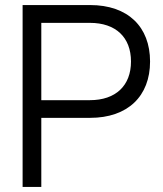

<svg xmlns="http://www.w3.org/2000/svg" viewBox="-20 -740 644 760"><path d="M143.5 0V-273.5H336.5C486 -273.5 574 -359.5 574 -496.5C574 -634 486.5 -720 336.5 -720H69.5V0ZM143.5 -649.5H336C438 -649.5 498.5 -592.5 498.5 -496.5C498.5 -401 438 -343.5 336 -343.5H143.5Z"/></svg>

Font: Vela Sans
Style: Regular
Weight: 400
Designer: Principal design: Mikhail Sharanda - project Manrope.
Design modification: Ravid Balaliev
Foundry: Mikhail Sharanda
Version: Version 1.001